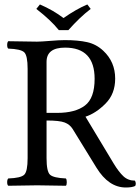

<svg xmlns="http://www.w3.org/2000/svg" viewBox="-20 -832 630 862"><path d="M244.1 -696.8Q208 -741.7 143.1 -792L159.2 -812Q219.2 -786.1 265.1 -751Q322.3 -791 372.1 -812L387.2 -792Q337.4 -753.9 287.1 -696.8ZM272 -618.2Q189 -618.2 189 -554.2V-325.2H236.8Q317.9 -325.2 361.3 -358.2Q404.8 -391.1 404.8 -478Q404.8 -618.2 272 -618.2ZM189 -122.1Q189 -62 204.6 -47.6Q220.2 -33.2 275.9 -30.8Q279.8 -25.9 279.8 -13.9Q279.8 -2 275.9 2Q188 0 147 0Q106.9 0 17.1 2Q12.2 -2 12.2 -13.9Q12.2 -25.9 17.1 -30.8Q73.2 -32.7 88.6 -47.4Q104 -62 104 -122.1V-522.9Q104 -583 88.6 -597.4Q73.2 -611.8 17.1 -613.8Q12.2 -617.7 12.2 -629.9Q12.2 -642.1 17.1 -647Q111.3 -645 146 -645Q163.1 -645 204.6 -648.4Q246.1 -651.9 271 -651.9Q330.1 -651.9 371.1 -642.8Q412.1 -633.8 443.8 -604Q497.1 -554.2 497.1 -479Q497.1 -410.2 453.6 -366.7Q410.2 -323.2 363.8 -308.1L490.2 -98.1Q513.2 -60.1 534.2 -40.5Q555.2 -21 585.9 -21Q592.8 -7.8 586.9 2.9Q572.8 9.8 544.9 9.8Q467.8 9.8 413.1 -79.1L306.2 -252.9Q293.9 -272.9 270.5 -282Q247.1 -291 189 -291Z"/></svg>

Font: Linux Libertine
Style: Regular
Weight: 400
Designer: Philipp H. Poll
Foundry: Philipp H. Poll
Version: Version 5.3.0 ; ttfautohint (v0.9)